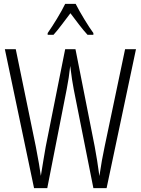

<svg xmlns="http://www.w3.org/2000/svg" viewBox="-20 -967 723 987"><path d="M369 -947H315C294 -903 253 -837 225 -797V-788H255C281 -816 314 -863 342 -899C371 -861 402 -818 430 -788H460V-797C437 -828 392 -901 369 -947ZM679 -714H623L518 -214C508 -168 499 -117 491 -62C483 -122 476 -163 467 -213L368 -714H315L215 -213C209 -177 198 -115 190 -63C186 -94 177 -147 164 -214L61 -714H5L155 0H223L323 -509C331 -549 336 -584 341 -628C348 -572 353 -538 359 -508L460 0H528Z"/></svg>

Font: Noto Sans Gujarati UI ExtraCondensed Light
Style: Regular
Weight: 300
Width: 2
Designer: Jelle Bosma - Monotype Design Team, Universal Thirst
Foundry: Monotype Imaging Inc.
Version: Version 2.106